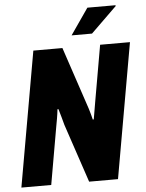

<svg xmlns="http://www.w3.org/2000/svg" viewBox="-59 -927 741 974"><g transform="rotate(-5 311.5 -440.0)"><path d="M10 0 131 -687H279L377 -394Q381 -383 385.5 -368.5Q390 -354 394 -339.5Q398 -325 401 -312L406 -313Q409 -332 413.5 -357Q418 -382 421 -401L471 -687H623L502 0H355L255 -298Q251 -314 244 -338.5Q237 -363 232 -380H227Q225 -360 220.5 -333.5Q216 -307 212 -286L162 0ZM331 -747 423 -880H566L567 -876L435 -747Z"/></g></svg>

Font: Archivo Condensed ExtraBold
Style: Italic
Weight: 800
Width: 3
Italic angle: -10°
Designer: Hector Gatti
Foundry: Omnibus-Type
Version: Version 2.001